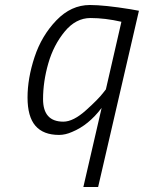

<svg xmlns="http://www.w3.org/2000/svg" viewBox="-20 -529 575 767"><path d="M216 10Q153 10 121.5 -26.5Q90 -63 90 -139.5Q90 -216 118 -301Q146 -386 205 -447.5Q264 -509 339 -509Q397 -509 502 -492L535 -486L372 218H313L386 -98Q334 -29 268 -2Q241 10 216 10ZM465 -442Q400 -457 341.5 -457Q283 -457 238.5 -403Q194 -349 173 -276Q152 -203 152 -133Q152 -43 233 -43Q273 -43 324 -89Q373 -133 392 -158L403 -172Z"/></svg>

Font: Titillium Web Light
Style: Italic
Weight: 300
Italic angle: -13°
Version: Version 1.002;PS 57.000;hotconv 1.0.70;makeotf.lib2.5.55311